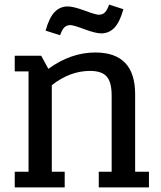

<svg xmlns="http://www.w3.org/2000/svg" viewBox="-20 -814 700 834"><path d="M44 -504H104V-68H44V0H261V-68H205V-444Q284 -506 371 -506Q422 -506 443.5 -481.5Q465 -457 465 -399V-68H409V0H627V-68H567V-405Q567 -586 394 -586Q288 -586 190 -515L159 -572H44ZM420 -669Q453 -669 476.5 -693Q500 -717 516 -774L454 -794Q446 -771 436 -760.5Q426 -750 409 -750Q396 -750 347.5 -768Q299 -786 274 -786Q241 -786 217.5 -762Q194 -738 178 -681L241 -661Q249 -684 259 -694.5Q269 -705 286 -705Q299 -705 347 -687Q395 -669 420 -669Z"/></svg>

Font: Glegoo
Style: Bold
Weight: 700
Version: Version 2.0.1; ttfautohint (v0.9) -r 48 -G 60